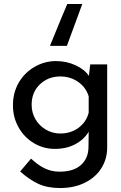

<svg xmlns="http://www.w3.org/2000/svg" viewBox="-20 -737 607 963"><path d="M367.2 -647.5Q322.3 -526.4 315.4 -506.8H230.5L288.1 -647.5L317.4 -716.8H392.6ZM517.6 -414.1V2.9Q517.6 59.6 488.8 106Q460 152.3 406.2 179.2Q352.5 206.1 281.2 206.1Q217.8 206.1 172.4 185.1Q127 164.1 81.1 123L135.7 58.6Q169.9 90.8 204.1 107.4Q238.3 124 279.3 124Q348.6 124 385.7 90.8Q422.9 57.6 423.8 2L424.8 -76.2Q401.4 -37.1 357.4 -13.7Q313.5 9.8 254.9 9.8Q198.2 9.8 149.9 -19Q101.6 -47.9 73.2 -98.1Q44.9 -148.4 44.9 -209Q44.9 -272.5 74.2 -322.8Q103.5 -373 153.8 -401.9Q204.1 -430.7 260.7 -430.7Q313.5 -430.7 358.9 -409.7Q404.3 -388.7 425.8 -356.4L432.6 -414.1ZM424.8 -171.9V-253.9Q411.1 -298.8 372.1 -326.2Q333 -353.5 282.2 -353.5Q221.7 -353.5 180.2 -314Q138.7 -274.4 138.7 -211.9Q138.7 -171.9 157.7 -139.2Q176.8 -106.4 210 -86.9Q243.2 -67.4 282.2 -67.4Q335 -67.4 374 -96.2Q413.1 -125 424.8 -171.9Z"/></svg>

Font: Josefin Sans CFJ
Style: Regular
Weight: 400
Designer: Santiago Orozco
Foundry: Typemade
Version: Version 2.000